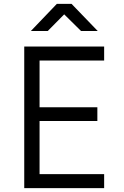

<svg xmlns="http://www.w3.org/2000/svg" viewBox="-20 -970 640 990"><path d="M139 -810H226L311 -896L398 -810H484L349 -950H273ZM105 0H517V-72H184V-346H482V-417H184V-658H517V-730H105Z"/></svg>

Font: JetBrains Mono Light
Style: Regular
Weight: 336
Monospace: yes
Designer: Philipp Nurullin, Konstantin Bulenkov
Foundry: JetBrains
Version: Version 2.305